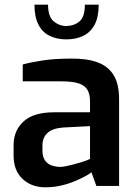

<svg xmlns="http://www.w3.org/2000/svg" viewBox="-20 -793 588 819"><path d="M174 6Q114 6 76 -30Q38 -66 38 -129V-174Q38 -236 80.5 -275Q123 -314 211 -314H364V-361Q364 -389 354 -408Q344 -427 318 -436.5Q292 -446 239 -446H77V-518Q114 -528 164 -535.5Q214 -543 283 -543Q349 -544 395 -527.5Q441 -511 464.5 -473Q488 -435 488 -369V0H391L370 -58Q363 -52 345 -42Q327 -32 300 -20.5Q273 -9 240.5 -1.5Q208 6 174 6ZM234 -81Q247 -81 263.5 -84.5Q280 -88 297 -92.5Q314 -97 328.5 -101.5Q343 -106 352.5 -110Q362 -114 364 -115V-255L248 -249Q202 -245 181.5 -225Q161 -205 161 -172V-150Q161 -125 171.5 -109.5Q182 -94 198.5 -88Q215 -82 234 -81ZM263 -625Q223 -625 192 -640Q161 -655 144 -688Q127 -721 127 -773H185Q185 -722 209 -702Q233 -682 263 -682Q298 -683 320 -702.5Q342 -722 342 -773H401Q401 -720 383.5 -687.5Q366 -655 335 -640Q304 -625 263 -625Z"/></svg>

Font: Exo Thin SemiBold
Style: Regular
Weight: 600
Version: Version 2.000